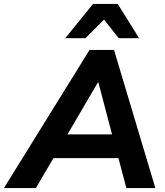

<svg xmlns="http://www.w3.org/2000/svg" viewBox="-69 -960 842 980"><path d="M-49 0 388 -705H513L724 0H576L527 -185L572 -153H166L221 -182L114 0ZM431 -540 259 -246 237 -274H541L511 -243L433 -540ZM264 -765 406 -940H532L641 -765H537L462 -860L367 -765Z"/></svg>

Font: Nunito Sans 12pt ExtraLight ExtraBold
Style: Italic
Weight: 800
Italic angle: -9°
Version: Version 3.101;gftools[0.9.27]